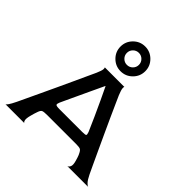

<svg xmlns="http://www.w3.org/2000/svg" viewBox="-227 -1033 1196 1196"><g transform="rotate(45 371.0 -435.0)"><path d="M8 0Q12 0 22 -14Q32 -28 48 -61Q55 -76 72 -112Q89 -148 112 -197Q135 -246 160 -299.5Q185 -353 207.5 -402Q230 -451 247 -488Q264 -525 271 -540Q285 -572 286 -586Q287 -600 282 -600H457Q453 -600 454 -586Q455 -572 468 -540Q475 -525 491 -488.5Q507 -452 529.5 -403Q552 -354 576 -301.5Q600 -249 623 -200Q646 -151 663 -114Q680 -77 688 -61Q704 -28 717.5 -14Q731 0 738 0H553Q563 -2 569.5 -16Q576 -30 567 -61Q565 -69 560 -84Q555 -99 551 -106Q542 -126 532.5 -131Q523 -136 497 -136H241Q212 -136 201.5 -132Q191 -128 184 -107Q180 -95 176 -83Q172 -71 170 -61Q161 -28 165 -14Q169 0 176 0ZM267 -216H468Q497 -216 500 -221Q503 -226 497 -243Q479 -286 455.5 -337Q432 -388 409.5 -437Q387 -486 370 -520H368Q347 -476 325 -428.5Q303 -381 283.5 -339.5Q264 -298 252 -272Q240 -246 240 -246Q233 -230 235.5 -223Q238 -216 267 -216ZM370 -652Q325 -652 293 -684Q261 -716 261 -761Q261 -806 293 -838Q325 -870 370 -870Q415 -870 447 -838Q479 -806 479 -761Q479 -716 447 -684Q415 -652 370 -652ZM370 -708Q392 -708 407.5 -723.5Q423 -739 423 -761Q423 -783 407.5 -798.5Q392 -814 370 -814Q348 -814 332.5 -798.5Q317 -783 317 -761Q317 -739 332.5 -723.5Q348 -708 370 -708Z"/></g></svg>

Font: Red Rose
Style: Regular
Weight: 400
Designer: Jaikishan Patel
Version: Version 2.000; ttfautohint (v1.8.3)